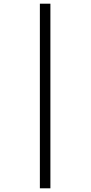

<svg xmlns="http://www.w3.org/2000/svg" viewBox="-20 -780 491 1040"><path d="M196 240V-760H253V240Z"/></svg>

Font: Noto Serif Tamil ExtraCondensed SemiBold
Style: Regular
Weight: 600
Width: 2
Designer: Indian Type Foundry, Tom Grace, and the Monotype Design Team
Foundry: Monotype Imaging Inc.
Version: Version 2.004; ttfautohint (v1.8.4.7-5d5b)